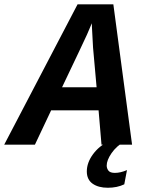

<svg xmlns="http://www.w3.org/2000/svg" viewBox="-71 -679 691 901"><path d="M548.8 0H405.3L391.6 -161.1H168.9L92.8 0H-51.3L293 -658.7H460.9ZM359.9 -569.8Q352.1 -549.8 337.2 -516.6Q322.3 -483.4 220.2 -269.5H382.3L365.7 -455.1L360.4 -552.7ZM435.1 202.1Q390.6 202.1 363.5 182.9Q336.4 163.6 336.4 125.5Q336.4 84.5 365 45.4Q393.6 6.3 439 -15.6H513.7Q475.1 6.8 452.4 39.8Q429.7 72.8 429.7 98.1Q429.7 110.8 437.7 121.6Q445.8 132.3 467.8 132.3Q494.6 132.3 524.9 119.1L512.2 186Q478.5 202.1 435.1 202.1Z"/></svg>

Font: Liberation Mono
Style: Bold Italic
Weight: 700
Italic angle: -12°
Monospace: yes
Designer: Steve Matteson
Foundry: Ascender Corporation
Version: Version 2.1.5